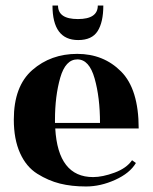

<svg xmlns="http://www.w3.org/2000/svg" viewBox="-20 -665 555 695"><path d="M482 -200H180Q190 -24 317 -24Q351 -24 394.5 -40Q438 -56 458 -85L472 -75Q450 -38 397 -14Q344 10 291.5 10Q239 10 197 -0.5Q155 -11 115 -36Q75 -61 52.5 -111Q30 -161 30 -232Q30 -353 97 -411.5Q164 -470 259.5 -470Q355 -470 418.5 -406Q482 -342 482 -200ZM179 -220H342Q342 -312 322.5 -381Q303 -450 260 -450Q217 -450 198 -383.5Q179 -317 179 -231ZM334 -645H354Q354 -585 333.5 -552.5Q313 -520 263 -520Q170 -520 170 -645H190Q190 -596 262 -596Q334 -596 334 -645Z"/></svg>

Font: Rozha One
Style: Regular
Weight: 400
Designer: Tim Donaldson, Indian Type Foundry
Foundry: Indian Type Foundry
Version: Version 1.301;PS 1.0;hotconv 1.0.78;makeotf.lib2.5.61930; tt